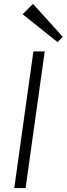

<svg xmlns="http://www.w3.org/2000/svg" viewBox="-20 -963 341 983"><path d="M209 -700 111 0H53L151 -700ZM301 -775 275 -747 96 -890 149 -943Z"/></svg>

Font: Pathway Extreme 8pt Thin 12pt Thin
Style: Italic
Weight: 250
Italic angle: -8°
Version: Version 1.001;gftools[0.9.26]